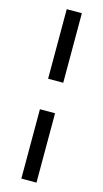

<svg xmlns="http://www.w3.org/2000/svg" viewBox="-136 -792 528 982"><g transform="rotate(15 128.0 -301.5)"><path d="M168 -381.8H87.9V-750H168ZM168 147H87.9V-220.2H168Z"/></g></svg>

Font: Metrophobic
Style: Regular
Weight: 400
Designer: Vernon Adams
Foundry: Vernon Adams
Version: Version 3.200; ttfautohint (v1.8.4.7-5d5b);gftools[0.9.23]